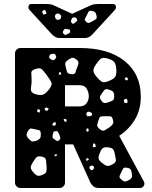

<svg xmlns="http://www.w3.org/2000/svg" viewBox="-20 -940 762 960"><path d="M82 0Q71 0 63 -8Q55 -16 55 -27V-673Q55 -684 63 -692Q71 -700 82 -700H378Q522 -700 603 -635Q684 -570 684 -457Q684 -390 653.5 -340.5Q623 -291 576 -261L699 -33Q702 -27 702 -22Q702 -13 695.5 -6.5Q689 0 680 0H475Q455 0 445 -10Q435 -20 432 -27L346 -218H305V-27Q305 -16 297 -8Q289 0 278 0ZM260 -660Q257 -667 254 -669.5Q251 -672 244 -671Q236 -670 232 -668Q228 -666 226 -658Q225 -650 228.5 -647.5Q232 -645 239 -641Q244 -638 247 -639Q250 -640 255 -644Q259 -649 260.5 -652Q262 -655 260 -660ZM363 -642Q352 -651 344 -651Q336 -651 324 -643Q312 -635 308 -628.5Q304 -622 308 -608Q312 -590 315.5 -580Q319 -570 338 -569Q355 -568 357.5 -578.5Q360 -589 367 -606Q372 -618 372.5 -625.5Q373 -633 363 -642ZM562 -591Q560 -619 551 -630Q542 -641 516 -648Q492 -654 482 -645Q472 -636 458 -615Q446 -597 447 -585.5Q448 -574 462 -557Q477 -539 488 -532Q499 -525 521 -534Q546 -543 554.5 -554Q563 -565 562 -591ZM214 -564Q200 -583 190 -593Q180 -603 157 -595Q135 -588 136.5 -573.5Q138 -559 138 -536Q138 -519 135.5 -506Q133 -493 136 -484.5Q139 -476 155 -470Q183 -461 197 -467.5Q211 -474 229 -498Q243 -518 236 -530.5Q229 -543 214 -564ZM282 -581 276 -577 273 -569 283 -565 285 -574ZM619 -549 611 -555 603 -546 610 -538 619 -540ZM305 -408H378Q401 -408 412.5 -423.5Q424 -439 424 -459Q424 -479 413.5 -496.5Q403 -514 378 -514H305ZM551 -459Q551 -475 545 -481.5Q539 -488 524 -492Q510 -497 504 -491.5Q498 -486 490 -474Q482 -463 480 -456Q478 -449 486 -438Q494 -426 502 -425Q510 -424 523 -429Q538 -434 544.5 -438.5Q551 -443 551 -459ZM611 -447 599 -441 601 -427 616 -424 618 -438ZM212 -403 202 -397 208 -387 217 -386 224 -397ZM175 -394 166 -392V-382L176 -376L181 -387ZM430 -380Q421 -384 415 -378Q409 -371 414 -363Q416 -358 419 -358Q422 -358 427 -359Q433 -360 436 -361Q439 -362 440 -367Q441 -373 438 -375.5Q435 -378 430 -380ZM544 -343Q540 -358 531 -358.5Q522 -359 507 -359Q494 -359 486 -358Q478 -357 474 -343Q468 -326 466 -316Q464 -306 479 -294Q493 -283 502.5 -288Q512 -293 527 -303Q540 -313 544.5 -320.5Q549 -328 544 -343ZM307 -346 298 -344 301 -335 311 -329 313 -341ZM257 -330 246 -326 241 -314 254 -311 260 -319ZM420 -300 411 -293 412 -285 420 -280 424 -289ZM184 -273Q183 -287 175 -289Q167 -291 154 -294Q142 -297 135.5 -297.5Q129 -298 122 -288Q114 -276 113 -268Q112 -260 121 -249Q131 -237 138.5 -234Q146 -231 161 -236Q176 -242 180.5 -249.5Q185 -257 184 -273ZM277 -266Q273 -275 270 -280Q267 -285 257 -284Q248 -283 246.5 -277.5Q245 -272 243 -263Q240 -251 250 -245Q258 -239 263 -236Q268 -233 276 -239Q283 -246 281.5 -251.5Q280 -257 277 -266ZM458 -216 450 -225 444 -215 445 -204 458 -205ZM522 -203Q504 -205 496 -200.5Q488 -196 481 -180Q473 -162 472.5 -151.5Q472 -141 487 -128Q503 -114 514 -111Q525 -108 544 -119Q561 -129 559.5 -140Q558 -151 554 -171Q551 -187 545 -194Q539 -201 522 -203ZM266 -169 253 -167V-159L262 -160ZM213 -107Q211 -128 210 -140Q209 -152 189 -157Q168 -161 160.5 -152Q153 -143 142 -125Q133 -110 134 -100.5Q135 -91 147 -78Q159 -64 168 -61.5Q177 -59 193 -66Q209 -73 211.5 -81.5Q214 -90 213 -107ZM418 -150 410 -145 412 -136 419 -138 425 -144ZM449 -107Q444 -113 438 -112Q433 -110 430 -109Q427 -108 427 -103Q427 -94 436 -90Q441 -88 443 -90Q445 -92 448 -96Q452 -101 449 -107ZM639 -74Q637 -89 631.5 -94.5Q626 -100 611 -102Q598 -103 595 -96Q592 -89 586 -78Q581 -67 578 -60.5Q575 -54 584 -45Q594 -35 601.5 -33Q609 -31 622 -38Q635 -45 638.5 -52Q642 -59 639 -74ZM276 -750Q257 -750 239 -769L127 -891Q122 -896 122 -904Q122 -920 138 -920H209Q219 -920 229 -919Q239 -918 249 -913L341 -871L433 -913Q444 -918 453.5 -919Q463 -920 473 -920H544Q560 -920 560 -904Q560 -896 555 -891L443 -769Q425 -750 406 -750ZM210 -883 201 -892 190 -881 197 -867 212 -871ZM436 -886Q425 -887 422 -880.5Q419 -874 414 -864Q409 -853 405 -846.5Q401 -840 410 -832Q419 -823 425.5 -825.5Q432 -828 443 -834Q454 -840 459.5 -844Q465 -848 463 -860Q460 -874 455 -879Q450 -884 436 -886ZM279 -869Q269 -876 261 -870Q252 -864 256 -852Q259 -841 270 -841Q282 -841 285 -852Q288 -862 279 -869ZM353 -853Q347 -853 343.5 -851.5Q340 -850 338 -844Q335 -837 335 -832.5Q335 -828 341 -823Q347 -819 350 -822.5Q353 -826 359 -830Q368 -836 365 -843Q362 -853 353 -853ZM331 -785Q330 -793 325.5 -793Q321 -793 313 -795Q303 -797 299 -790Q295 -784 294 -780Q293 -776 298 -771Q303 -765 307 -765.5Q311 -766 317 -769Q324 -773 328 -775.5Q332 -778 331 -785Z"/></svg>

Font: Rubik Moonrocks
Style: Regular
Weight: 400
Designer: Hubert and Fischer, NaN
Foundry: Hubert and Fischer, NaN
Version: Version 2.200